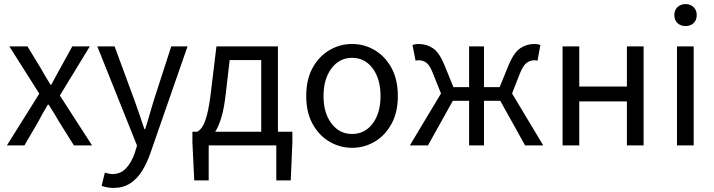

<svg xmlns="http://www.w3.org/2000/svg" viewBox="-20 -714 3509 943"><path d="M14 0 173 -254 26 -486H115L180 -379Q191 -360 203 -339Q215 -318 228 -298H232Q243 -318 254 -339Q265 -360 276 -379L335 -486H421L274 -245L432 0H343L272 -113Q259 -135 246 -157Q233 -179 219 -200H215Q202 -179 190 -157.5Q178 -136 166 -113L100 0Z M536 209Q520 209 505.5 206Q491 203 479 199L495 134Q503 136 513 138.5Q523 141 532 141Q573 141 600 111.5Q627 82 642 37L653 1L458 -486H543L642 -217Q653 -186 665.5 -150Q678 -114 689 -80H693Q704 -113 714 -149Q724 -185 734 -217L821 -486H901L718 40Q701 88 677.5 126Q654 164 619.5 186.5Q585 209 536 209Z M1089 -255Q1081 -183 1067.5 -138Q1054 -93 1037 -67H1263V-419H1108ZM1005 0V172H934L925 -15V-67H949Q963 -75 974.5 -92.5Q986 -110 997 -151.5Q1008 -193 1017 -271L1043 -486H1345V-67H1416V-15L1408 172H1337V0Z M1709 12Q1650 12 1598.5 -18Q1547 -48 1515.5 -105Q1484 -162 1484 -242Q1484 -324 1515.5 -381Q1547 -438 1598.5 -468Q1650 -498 1709 -498Q1769 -498 1820 -468Q1871 -438 1902.5 -381Q1934 -324 1934 -242Q1934 -162 1902.5 -105Q1871 -48 1820 -18Q1769 12 1709 12ZM1709 -56Q1772 -56 1810.5 -107.5Q1849 -159 1849 -242Q1849 -326 1810.5 -378Q1772 -430 1709 -430Q1647 -430 1608 -378Q1569 -326 1569 -242Q1569 -159 1608 -107.5Q1647 -56 1709 -56Z M1993 0 2146 -255 2107 -352Q2091 -394 2074 -406Q2057 -418 2037 -418Q2027 -418 2021 -416L2006 -493Q2019 -498 2035 -498Q2075 -498 2106.5 -477Q2138 -456 2163 -394L2207 -286H2284V-486H2357V-286H2434L2478 -394Q2504 -456 2535 -477Q2566 -498 2606 -498Q2622 -498 2634 -493L2620 -416Q2614 -418 2604 -418Q2585 -418 2567.5 -406Q2550 -394 2533 -352L2495 -255L2648 0H2559L2437 -219H2357V0H2284V-219H2204L2082 0Z M2743 0V-486H2825V-289H3059V-486H3141V0H3059V-216H2825V0Z M3305 0V-486H3387V0ZM3347 -586Q3323 -586 3307.5 -600.5Q3292 -615 3292 -640Q3292 -664 3307.5 -679Q3323 -694 3347 -694Q3371 -694 3386.5 -679Q3402 -664 3402 -640Q3402 -615 3386.5 -600.5Q3371 -586 3347 -586Z"/></svg>

Font: .
Style: 
Weight: 400
Designer: Paul D. Hunt, Dalton Maag
Foundry: Dalton Maag Ltd
Version: Version 1.200